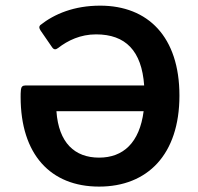

<svg xmlns="http://www.w3.org/2000/svg" viewBox="-20 -655 709 686"><path d="M337.9 -634.8C245.1 -634.8 174.8 -605.5 124 -565.4C119.1 -560.5 119.1 -554.7 125 -545.9L166 -486.3C171.9 -477.5 178.7 -476.6 187.5 -483.4C222.7 -510.7 267.6 -532.2 323.2 -532.2C428.7 -532.2 486.3 -473.6 495.1 -349.6H70.3C60.5 -349.6 55.7 -344.7 54.7 -334C53.7 -325.2 53.7 -316.4 53.7 -308.6C53.7 -103.5 160.2 11.7 334 11.7C506.8 11.7 621.1 -102.5 621.1 -313.5C621.1 -523.4 508.8 -634.8 337.9 -634.8ZM334 -91.8C247.1 -91.8 189.5 -144.5 181.6 -257.8H493.2C478.5 -144.5 419.9 -91.8 334 -91.8Z"/></svg>

Font: Ed Sans Neue SemiBold
Style: Regular
Weight: 600
Designer: Stephen Hutchings
Version: Version 1.004;PS 001.004;hotconv 1.0.88;makeotf.lib2.5.64775